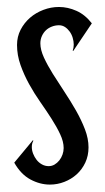

<svg xmlns="http://www.w3.org/2000/svg" viewBox="-20 -504 296 539"><path d="M116.7 -37.6Q125.5 -37.6 133.1 -42Q140.6 -46.4 146.5 -53.7Q152.3 -61 155.5 -70.1Q158.7 -79.1 158.7 -88.4Q158.7 -106.4 148.9 -127.2Q139.2 -147.9 124.8 -170.4Q110.4 -192.9 93.3 -217.3Q76.2 -241.7 61.8 -267.8Q47.4 -293.9 37.6 -321.5Q27.8 -349.1 27.8 -377.9Q27.8 -400.9 37.8 -420.4Q47.9 -439.9 64.2 -454.1Q80.6 -468.3 101.8 -476.3Q123 -484.4 145.5 -484.4Q170.4 -484.4 194.6 -473.6Q218.8 -462.9 237.8 -438.5L185.5 -360.8L184.1 -361.8Q187 -369.6 187 -378.9Q187 -388.2 184.1 -397.9Q181.2 -407.7 175.5 -415.5Q169.9 -423.3 162.4 -428.2Q154.8 -433.1 145.5 -433.1Q135.3 -433.1 125.7 -429.4Q116.2 -425.8 109.1 -419.2Q102.1 -412.6 97.7 -403.1Q93.3 -393.6 93.3 -382.3Q93.3 -364.3 103.3 -342.5Q113.3 -320.8 128.4 -296.6Q143.6 -272.5 160.9 -246.3Q178.2 -220.2 193.4 -193.6Q208.5 -167 218.5 -140.9Q228.5 -114.7 228.5 -90.3Q228.5 -66.9 219.5 -47.6Q210.4 -28.3 195.3 -14.6Q180.2 -1 160.6 6.6Q141.1 14.2 120.1 14.2Q92.3 14.2 65.4 -0.2Q38.6 -14.6 20 -47.4L72.3 -110.4L73.7 -108.9Q69.3 -101.6 69.3 -91.3Q69.3 -82 73 -72.5Q76.7 -63 82.8 -55.2Q88.9 -47.4 97.7 -42.5Q106.4 -37.6 116.7 -37.6Z"/></svg>

Font: Smythe
Style: Regular
Weight: 400
Version: Version 1.000